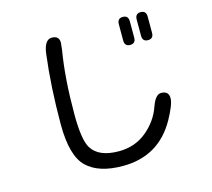

<svg xmlns="http://www.w3.org/2000/svg" viewBox="-116 -918 1232 1118"><g transform="rotate(-15 500.0 -358.5)"><path d="M789.1 -742.2Q789.1 -778.3 822.3 -778.3Q855.5 -778.3 855.5 -742.2V-644.5Q855.5 -609.4 822.3 -609.4Q789.1 -609.4 789.1 -644.5V-742.2ZM681.6 -742.2Q681.6 -778.3 714.8 -778.3Q748 -778.3 748 -742.2V-644.5Q748 -609.4 714.8 -609.4Q681.6 -609.4 681.6 -644.5V-742.2ZM228.5 -686.5Q239.3 -768.6 283.7 -768.6Q328.1 -768.6 328.1 -726.6L323.2 -681.6Q295.9 -520.5 295.9 -303.7Q295.9 -150.4 327.1 -98.6Q370.1 -28.3 491.2 -28.3Q588.9 -28.3 659.2 -86.4Q729.5 -144.5 757.8 -226.6Q781.2 -293 815.4 -293Q861.3 -293 861.3 -249Q861.3 -212.9 814.5 -127.9Q709 60.5 492.2 60.5Q346.7 60.5 275.4 -8.3Q204.1 -77.1 204.1 -266.6Q204.1 -491.2 228.5 -686.5Z"/></g></svg>

Font: jf-openhuninn-1.0
Style: Regular
Weight: 400
Designer: [Kosugi Maru]
      Designed by Motoya company      

      [Varela Round]
      Joe Prince(Latin component); Avraham Co
Foundry: justfont CO.,LTD.
Version: 1.0